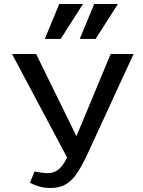

<svg xmlns="http://www.w3.org/2000/svg" viewBox="-20 -927 712 956"><path d="M231 9Q202 9 176.5 2Q151 -5 129 -17L152 -73Q173 -69 188.5 -67Q204 -65 218 -65Q244 -65 264 -78Q284 -91 300.5 -118Q317 -145 334 -185L531 -658H645L411 -150Q388 -102 364 -65.5Q340 -29 309 -10Q278 9 231 9ZM324 -124 40 -658H160L389 -191ZM203 -733 275 -907H393L282 -733ZM377 -733 449 -907H567L456 -733Z"/></svg>

Font: Ysabeau Infant SemiBold
Style: Regular
Weight: 600
Designer: Christian Thalmann (Catharsis Fonts)
Version: Version 2.002; featfreeze: ss01,ss02,lnum